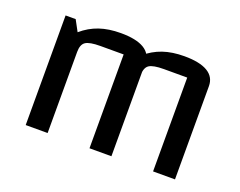

<svg xmlns="http://www.w3.org/2000/svg" viewBox="-87 -667 1030 823"><g transform="rotate(20 428.0 -255.0)"><path d="M90 0V-500H136L163 -450Q199 -481 241.5 -495.5Q284 -510 339 -510Q409 -510 445 -488.5Q481 -467 481 -425V0H381V-428H275Q226 -428 208 -416Q190 -404 190 -370V0ZM381 0V-500L453 -450Q489 -481 531.5 -495.5Q574 -510 629 -510Q699 -510 735 -488.5Q771 -467 771 -425V0H671V-428H565Q516 -428 498 -416Q480 -404 480 -370V0Z"/></g></svg>

Font: Changa
Style: Regular
Weight: 400
Designer: Eduardo Rodriguez Tunni
Foundry: Eduardo Rodriguez Tunni
Version: Version 3.003